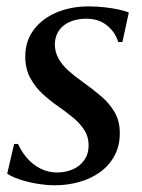

<svg xmlns="http://www.w3.org/2000/svg" viewBox="-20 -554 434 585"><path d="M353 -426H340Q332.5 -454 307.2 -475.5Q282 -497 242.5 -497Q215.5 -497 194 -488Q172.5 -479 160.2 -461.8Q148 -444.5 147 -420.5Q147 -396 158.2 -375.8Q169.5 -355.5 189 -338.2Q208.5 -321 232.5 -304Q263.5 -282 289 -260Q314.5 -238 329.8 -211.2Q345 -184.5 345 -148Q345 -109.5 329 -79.8Q313 -50 285.5 -30Q258 -10 222.5 0.2Q187 10.5 147.5 10.5Q120 10.5 90.2 5.2Q60.5 0 36.5 -8.5Q12.5 -17 2 -25L23 -115.5H35Q45 -92.5 62.2 -72.5Q79.5 -52.5 103 -40.5Q126.5 -28.5 154 -28.5Q179.5 -28.5 201.2 -37.8Q223 -47 236.5 -65.8Q250 -84.5 250 -111.5Q250 -137.5 236.8 -158Q223.5 -178.5 202.2 -196Q181 -213.5 156.5 -230.5Q134 -246 111 -266.8Q88 -287.5 72.5 -315.8Q57 -344 57 -381.5Q57 -429 82.8 -463.2Q108.5 -497.5 152.2 -516Q196 -534.5 250 -534.5Q275.5 -534.5 299.2 -531.8Q323 -529 342.2 -524.8Q361.5 -520.5 372.5 -516Z"/></svg>

Font: Merriweather 96pt
Style: Italic
Weight: 400
Italic angle: -7.8°
Version: Version 2.101